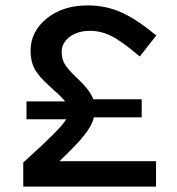

<svg xmlns="http://www.w3.org/2000/svg" viewBox="-20 -690 654 710"><path d="M557 0H66V-89Q140 -156 176.5 -192.5Q213 -229 225 -249H78V-315H221Q213 -325 199.5 -338Q186 -351 166 -369Q124 -406 108.5 -434.5Q93 -463 93 -502Q93 -573 152.5 -621.5Q212 -670 305 -670Q370 -670 427 -645Q484 -620 558 -559L497 -481Q431 -537 392.5 -556.5Q354 -576 313 -576Q267 -576 237.5 -553.5Q208 -531 208 -498Q208 -473 219 -454Q230 -435 258 -408Q286 -382 302 -362Q318 -342 325 -323H504V-256H327Q321 -227 292 -190.5Q263 -154 200 -94H557Z"/></svg>

Font: Intel One Mono Medium
Style: Regular
Weight: 500
Monospace: yes
Designer: Fred Shallcrass
Foundry: Frere-Jones Type LLC
Version: Version 1.400;hotconv 1.1.0;makeotfexe 2.6.0;FJTRelease1.4